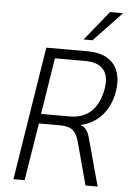

<svg xmlns="http://www.w3.org/2000/svg" viewBox="-61 -966 695 1011"><g transform="rotate(5 287.0 -460.5)"><path d="M49 0 161 -705H377Q445 -705 486 -679.5Q527 -654 542 -606Q557 -558 543 -490Q531 -438 504 -399.5Q477 -361 437 -338Q397 -315 345 -311L353 -319L363 -318Q387 -315 403 -298Q419 -281 428 -242L494 0H430L369 -226Q361 -256 348 -273.5Q335 -291 314.5 -297.5Q294 -304 263 -304H157L108 0ZM164 -355H315Q384 -355 426 -393Q468 -431 484 -505Q499 -579 470 -616Q441 -653 371 -653H211ZM353 -765 479 -921H548L400 -765Z"/></g></svg>

Font: Nunito Sans 10pt Condensed Light
Style: Italic
Weight: 300
Width: 3
Italic angle: -9°
Designer: Vernon Adams
Foundry: Vernon Adams
Version: Version 3.101;gftools[0.9.27]